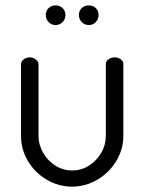

<svg xmlns="http://www.w3.org/2000/svg" viewBox="-20 -686 536 713"><path d="M223 -630Q223 -615 212.5 -604Q202 -593 186.5 -593Q171 -593 160.5 -604Q150 -615 150 -630.5Q150 -646 160.5 -656Q171 -666 186.5 -666Q202 -666 212.5 -655.9Q223 -645.8 223 -630ZM346 -630Q346 -615 335.5 -604Q325 -593 310 -593Q294 -593 283.5 -604Q273 -615 273 -630.5Q273 -646 283.5 -656Q294 -666 310 -666Q325.8 -666 335.9 -655.9Q346 -645.8 346 -630ZM58 -181V-448Q58 -457 67.5 -465Q77 -473 90.5 -473Q102.7 -473 112.9 -465Q123 -457 123 -448V-181Q123 -149 140 -119Q157 -89 185.5 -71Q214 -53 248 -53Q282 -53 310.5 -71Q339 -89 356 -118.6Q373 -148.1 373 -181V-449Q373 -458.6 382.9 -465.8Q392.7 -473 405.9 -473Q419 -473 428.5 -465.8Q438 -458.6 438 -449V-181Q438 -131.9 412 -88.5Q386 -45 342 -19Q298 7 247.5 7Q197 7 152.9 -19.2Q108.8 -45.4 83.4 -88.5Q58 -131.7 58 -181Z"/></svg>

Font: Dosis
Style: Regular
Weight: 400
Designer: Edgar Tolentino, Pablo Impallari, Igino Marini
Foundry: Edgar Tolentino, Pablo Impallari, Igino Marini
Version: Version 1.007;Glyphs 3.1.1 (3134)